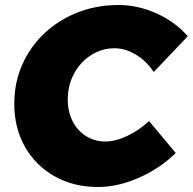

<svg xmlns="http://www.w3.org/2000/svg" viewBox="-20 -734 771 768"><path d="M731 -589 595 -446Q566 -490 523.5 -515.5Q481 -541 438 -541Q388 -541 345 -514Q302 -487 276.5 -440Q251 -393 251 -336Q251 -288 270 -250Q289 -212 323.5 -190Q358 -168 401 -168Q442 -168 489.5 -190.5Q537 -213 576 -250L683 -122Q620 -60 535.5 -23Q451 14 372 14Q274 14 198 -29Q122 -72 79.5 -147.5Q37 -223 37 -319Q37 -430 92.5 -520.5Q148 -611 243.5 -662.5Q339 -714 453 -714Q532 -714 607 -680Q682 -646 731 -589Z"/></svg>

Font: TypoPRO Montserrat
Style: Italic
Weight: 800
Italic angle: -11.3°
Designer: Julieta Ulanovsky
Foundry: Julieta Ulanovsky
Version: Version 6.001